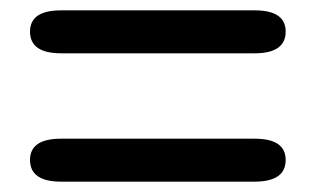

<svg xmlns="http://www.w3.org/2000/svg" viewBox="-20 -557 610 371"><path d="M98 -206Q38 -206 38 -248Q38 -289 98 -289H472Q532 -289 532 -248Q532 -206 472 -206ZM98 -454Q38 -454 38 -496Q38 -537 98 -537H472Q532 -537 532 -496Q532 -454 472 -454Z"/></svg>

Font: Resource Han Rounded JP Medium
Style: Regular
Weight: 500
Designer: Cyano Hao (round all glyphs); Ryoko NISHIZUKA 西塚涼子 (kana, bopomofo & ideographs); Paul D. Hunt (Latin, Greek & Cyrillic)
Foundry: Cyano Hao
Version: 0.990